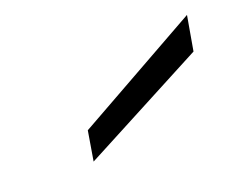

<svg xmlns="http://www.w3.org/2000/svg" viewBox="-47 -844 410 330"><g transform="rotate(-20 157.5 -679.0)"><path d="M315 -770 304 -707 78 -588 87 -642Z"/></g></svg>

Font: SVN-Poppins Light
Style: Italic
Weight: 300
Italic angle: -10°
Designer: Ninad Kale (Devanagari), Jonny Pinhorn (Latin)
Foundry: Indian Type Foundry
Version: Version 3.002 2017; ttfautohint (v1.8.3)